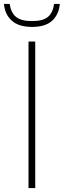

<svg xmlns="http://www.w3.org/2000/svg" viewBox="-49 -950 322 970"><path d="M95 0V-740H129V0ZM113 -814Q46 -814 10.8 -845.5Q-24.5 -877 -29 -930H0Q5.5 -887.5 31 -865.5Q56.5 -843.5 113 -843.5Q169.5 -843.5 194.2 -865.5Q219 -887.5 224 -930H253Q248.5 -876.5 214.2 -845.2Q180 -814 113 -814Z"/></svg>

Font: Encode Sans Th
Style: Regular
Weight: 100
Designer: Multiple Designers
Foundry: Impallari Type
Version: Version 3.002; ttfautohint (v1.8.3) -l 8 -r 50 -G 200 -x 14 